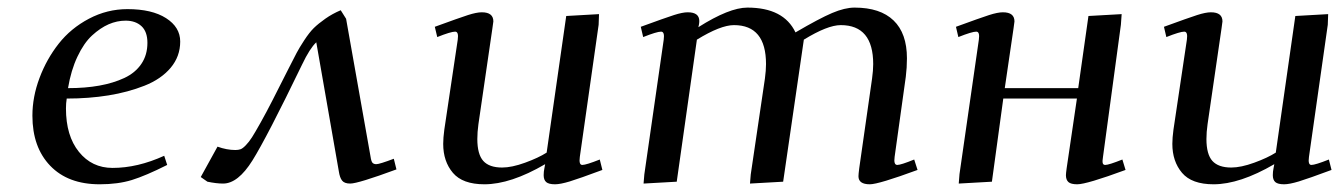

<svg xmlns="http://www.w3.org/2000/svg" viewBox="-20 -476 3521 503"><path d="M64.9 -172.9Q64.9 -222.2 83.5 -271.7Q102.1 -321.3 133.8 -361.6Q165.5 -401.9 213.1 -427Q260.7 -452.1 314 -452.1Q377.9 -452.1 415 -428.5Q452.1 -404.8 452.1 -367.2Q452.1 -328.1 427 -298.3Q401.9 -268.6 358.6 -251.5Q315.4 -234.4 264.2 -226.1Q212.9 -217.8 154.8 -217.8Q152.8 -205.6 152.8 -191.9Q152.8 -120.1 186.8 -78.1Q220.7 -36.1 274.9 -36.1Q340.3 -36.1 410.2 -67.9L418 -43.9Q361.8 -15.6 325.4 -4.4Q289.1 6.8 241.2 6.8Q158.2 6.8 111.6 -41.7Q64.9 -90.3 64.9 -172.9ZM158.2 -245.1Q203.6 -245.1 240.2 -251.7Q276.9 -258.3 305.7 -271.7Q334.5 -285.2 350.3 -308.6Q366.2 -332 366.2 -363.8Q366.2 -393.1 350.6 -407.5Q335 -421.9 309.1 -421.9Q286.6 -421.9 264.6 -412.4Q242.7 -402.8 221.2 -383.1Q199.7 -363.3 182.9 -327.6Q166 -292 158.2 -245.1Z M505.9 -12.2 549.8 -91.8Q574.2 -83 596.7 -83Q604.5 -83 610.1 -85Q615.7 -86.9 624 -95.5Q632.3 -104 640.1 -116.2Q647.9 -128.4 662.8 -155Q677.7 -181.6 693.8 -213.1Q710 -244.6 736.8 -297.9Q750.5 -324.7 757.1 -337.4Q763.7 -350.1 777.1 -370.6Q790.5 -391.1 802.2 -402.6Q814 -414.1 832.3 -427Q850.6 -439.9 872.6 -449.2L886.7 -426.8L950.7 -65.9Q952.6 -52.7 956.1 -49.3Q959.5 -45.9 965.8 -45.9Q974.1 -45.9 1011.7 -60.1L1018.6 -32.2Q918 4.9 897.5 4.9Q882.3 4.9 876.2 -2.9Q870.1 -10.7 867.7 -26.9L808.6 -365.2Q791.5 -349.1 771.5 -307.1Q679.2 -116.2 641.4 -55.7Q603.5 4.9 564.5 4.9Q546.9 4.9 523.4 0Z M1119.1 -405.8Q1183.1 -429.2 1205.8 -436.5Q1228.5 -443.8 1242.2 -443.8Q1272.5 -443.8 1272.5 -419.9Q1272.5 -418.9 1270 -401.9L1233.4 -150.9Q1230.5 -129.9 1230.5 -111.8Q1230.5 -71.8 1246.1 -54.4Q1261.7 -37.1 1295.4 -37.1Q1320.8 -37.1 1355.7 -49.8Q1390.6 -62.5 1412.1 -76.2L1463.4 -434.1L1549.3 -439L1548.3 -411.1L1499 -64.9Q1496.1 -43.9 1505.4 -43.9Q1515.6 -43.9 1551.3 -58.1L1558.1 -30.8Q1497.6 -8.3 1472.7 -0.7Q1447.8 6.8 1434.1 6.8Q1417.5 6.8 1410.9 1Q1404.3 -4.9 1404.3 -17.1Q1404.3 -26.4 1406.2 -35.2L1408.2 -45.9Q1317.9 6.8 1249 6.8Q1191.9 6.8 1166.5 -23.2Q1141.1 -53.2 1141.1 -99.1Q1141.1 -114.7 1144 -136.2L1179.2 -372.1Q1182.1 -393.1 1172.4 -393.1Q1161.1 -393.1 1125.5 -378.9Z M1658.7 -405.8Q1722.7 -429.2 1745.4 -436.5Q1768.1 -443.8 1781.7 -443.8Q1812 -443.8 1812 -420.9Q1812 -416 1811 -411.1L1809.6 -404.8Q1890.6 -456.1 1938 -456.1Q2033.2 -456.1 2064 -391.1Q2126.5 -427.7 2159.9 -441.9Q2193.4 -456.1 2218.8 -456.1Q2286.1 -456.1 2321 -422.4Q2356 -388.7 2356 -323.2Q2356 -298.8 2353 -274.9L2323.7 -64.9Q2320.8 -43.9 2330.6 -43.9Q2340.3 -43.9 2375 -58.1L2383.8 -30.8Q2281.7 6.8 2258.8 6.8Q2229 6.8 2229 -14.2Q2229 -19.5 2231 -35.2L2264.6 -270Q2267.6 -291.5 2267.6 -308.1Q2267.6 -410.2 2182.6 -410.2Q2147.9 -410.2 2085.9 -372.1L2031.7 0L1944.8 4.9L1946.8 -19L1983.9 -270Q1986.8 -291.5 1986.8 -308.1Q1986.8 -410.2 1902.8 -410.2Q1867.7 -410.2 1805.7 -372.1L1752.9 0L1666 4.9L1668 -19L1718.8 -372.1Q1721.7 -393.1 1711.9 -393.1Q1700.7 -393.1 1665 -378.9Z M2484.4 -405.8Q2548.3 -429.2 2571 -436.5Q2593.8 -443.8 2607.4 -443.8Q2637.7 -443.8 2637.7 -419.9Q2637.7 -418.9 2635.3 -401.9L2612.3 -245.1H2804.7L2831.5 -434.1L2918.5 -439L2916.5 -411.1L2869.6 -64.9Q2867.7 -53.7 2868.9 -48.8Q2870.1 -43.9 2875.5 -43.9Q2884.8 -43.9 2920.4 -58.1L2928.7 -30.8Q2826.7 6.8 2802.2 6.8Q2785.6 6.8 2779.1 1Q2772.5 -4.9 2772.5 -17.1Q2772.5 -21.5 2774.4 -35.2L2801.3 -217.8H2608.4L2578.6 0L2491.7 4.9L2493.7 -20L2544.4 -372.1Q2547.4 -393.1 2537.6 -393.1Q2526.4 -393.1 2490.7 -378.9Z M3029.3 -405.8Q3093.3 -429.2 3116 -436.5Q3138.7 -443.8 3152.3 -443.8Q3182.6 -443.8 3182.6 -419.9Q3182.6 -418.9 3180.2 -401.9L3143.6 -150.9Q3140.6 -129.9 3140.6 -111.8Q3140.6 -71.8 3156.2 -54.4Q3171.9 -37.1 3205.6 -37.1Q3231 -37.1 3265.9 -49.8Q3300.8 -62.5 3322.3 -76.2L3373.5 -434.1L3459.5 -439L3458.5 -411.1L3409.2 -64.9Q3406.2 -43.9 3415.5 -43.9Q3425.8 -43.9 3461.4 -58.1L3468.3 -30.8Q3407.7 -8.3 3382.8 -0.7Q3357.9 6.8 3344.2 6.8Q3327.6 6.8 3321 1Q3314.5 -4.9 3314.5 -17.1Q3314.5 -26.4 3316.4 -35.2L3318.4 -45.9Q3228 6.8 3159.2 6.8Q3102.1 6.8 3076.7 -23.2Q3051.3 -53.2 3051.3 -99.1Q3051.3 -114.7 3054.2 -136.2L3089.4 -372.1Q3092.3 -393.1 3082.5 -393.1Q3071.3 -393.1 3035.6 -378.9Z"/></svg>

Font: Dehuti Alt
Style: Bold-Italic
Weight: 700
Version: Version 1.2